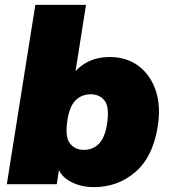

<svg xmlns="http://www.w3.org/2000/svg" viewBox="-20 -756 697 788"><path d="M365 12Q316 12 276.5 -7Q237 -26 222 -58L213 0H8L125 -736H333L290 -464Q314 -491 349.5 -506.5Q385 -522 430 -522Q500 -522 549 -485Q598 -448 619.5 -383.5Q641 -319 627 -235Q607 -111 535 -49.5Q463 12 365 12ZM324 -141Q361 -141 385.5 -165.5Q410 -190 419 -245Q430 -315 410 -342Q390 -369 352 -369Q316 -369 291 -345Q266 -321 257 -265Q246 -195 266.5 -168Q287 -141 324 -141Z"/></svg>

Font: Mulish ExtraBlack
Style: Italic
Weight: 1000
Italic angle: -9°
Designer: Vernon Adams
Foundry: Vernon Adams
Version: Version 3.603; ttfautohint (v1.8.3)